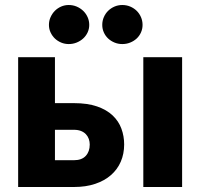

<svg xmlns="http://www.w3.org/2000/svg" viewBox="-20 -747 800 767"><path d="M275.5 -107Q306.5 -107 322.5 -124.2Q338.5 -141.5 338.5 -169.5Q338.5 -181 334.8 -191.8Q331 -202.5 323.2 -210.8Q315.5 -219 303.5 -223.8Q291.5 -228.5 275.5 -228.5H199.5V-107ZM275 -335Q329.5 -335 367.8 -321.8Q406 -308.5 430 -285.8Q454 -263 465 -233Q476 -203 476 -170Q476 -132.5 462.5 -101.2Q449 -70 423.2 -47.5Q397.5 -25 360.2 -12.5Q323 0 276 0H52.5V-518.5H199.5V-335ZM707.5 -518.5V0H552.5V-518.5ZM336.5 -647.5Q336.5 -631.5 330 -617.5Q323.5 -603.5 312.2 -593.2Q301 -583 286.2 -577Q271.5 -571 254.5 -571Q238.5 -571 224.2 -577Q210 -583 199.2 -593.2Q188.5 -603.5 182 -617.5Q175.5 -631.5 175.5 -647.5Q175.5 -664 182 -678.5Q188.5 -693 199.2 -703.8Q210 -714.5 224.2 -720.8Q238.5 -727 254.5 -727Q271.5 -727 286.2 -720.8Q301 -714.5 312.2 -703.8Q323.5 -693 330 -678.5Q336.5 -664 336.5 -647.5ZM549.5 -647.5Q549.5 -631.5 543.2 -617.5Q537 -603.5 526 -593.2Q515 -583 500.2 -577Q485.5 -571 468.5 -571Q452 -571 437.5 -577Q423 -583 412 -593.2Q401 -603.5 394.8 -617.5Q388.5 -631.5 388.5 -647.5Q388.5 -664 394.8 -678.5Q401 -693 412 -703.8Q423 -714.5 437.5 -720.8Q452 -727 468.5 -727Q485.5 -727 500.2 -720.8Q515 -714.5 526 -703.8Q537 -693 543.2 -678.5Q549.5 -664 549.5 -647.5Z"/></svg>

Font: Lato ExtraBold
Style: Regular
Weight: 800
Designer: Lukasz Dziedzic with Adam Twardoch and Botio Nikoltchev
Foundry: tyPoland Lukasz Dziedzic
Version: Version 2.015; 2015-08-06; http://www.latofonts.com/